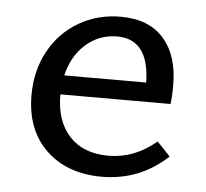

<svg xmlns="http://www.w3.org/2000/svg" viewBox="-39 -463 547 509"><g transform="rotate(5 234.0 -208.5)"><path d="M424 -64Q350 5 249 5Q157 5 101 -48.5Q45 -102 45 -195Q45 -260 73.5 -312Q102 -364 152 -393Q202 -422 263 -422Q338 -422 377.5 -377Q417 -332 417 -254Q417 -219 414 -203H121Q121 -132 158 -92Q195 -52 262 -52Q331 -52 389 -101ZM127 -254H345Q343 -369 258 -369Q210 -369 174.5 -337.5Q139 -306 127 -254Z"/></g></svg>

Font: Ysabeau Infant Medium
Style: Regular
Weight: 500
Designer: Christian Thalmann (Catharsis Fonts)
Version: Version 0.003